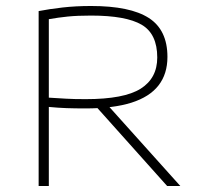

<svg xmlns="http://www.w3.org/2000/svg" viewBox="-20 -621 687 641"><path d="M109 0V-584Q145 -591 189 -596Q233 -601 284 -601Q414.5 -601 476.8 -561Q539 -521 539 -431Q539 -374 509.2 -335.8Q479.5 -297.5 418.8 -278.2Q358 -259 265 -259Q230 -259 202.2 -260Q174.5 -261 143 -264V0ZM538 0 284 -284H327L582 0ZM266 -290Q394.5 -290 449.8 -325Q505 -360 505 -429Q505 -508 452.8 -538.5Q400.5 -569 284 -569Q238.5 -569 206.5 -565.8Q174.5 -562.5 143 -557V-295Q177 -293 201.2 -291.5Q225.5 -290 266 -290Z"/></svg>

Font: Encode Sans SC Expanded Thin
Style: Regular
Weight: 250
Width: 7
Designer: Multiple Designers
Foundry: Impallari Type
Version: Version 3.002